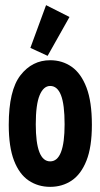

<svg xmlns="http://www.w3.org/2000/svg" viewBox="-20 -716 390 746"><path d="M175 10Q128 10 91.5 -14.5Q55 -39 34.5 -92Q14 -145 14 -231Q14 -365 59.5 -423.5Q105 -482 175 -482Q222 -482 258.5 -456.5Q295 -431 316 -376Q337 -321 337 -231Q337 -145 316 -92Q295 -39 258.5 -14.5Q222 10 175 10ZM175 -89Q231 -89 231 -233Q231 -310 217 -346Q203 -382 175 -382Q149 -382 134 -346Q119 -310 119 -233Q119 -89 175 -89ZM165 -499 98 -530 159 -696 250 -650Z"/></svg>

Font: Inconsolata ExtraCondensed Black
Style: Regular
Weight: 900
Width: 2
Monospace: yes
Designer: Raph Levien, Cyreal, Brenton Simpson
Foundry: Raph Levien, Cyreal, Google
Version: Version 3.001; ttfautohint (v1.8.2.53-6de2)